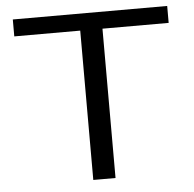

<svg xmlns="http://www.w3.org/2000/svg" viewBox="-49 -707 764 757"><g transform="rotate(-5 333.0 -329.0)"><path d="M640 -591H378V0H290V-591H29V-658H640Z"/></g></svg>

Font: Ysabeau Infant Medium
Style: Regular
Weight: 500
Designer: Christian Thalmann (Catharsis Fonts)
Version: Version 0.003